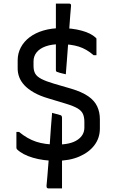

<svg xmlns="http://www.w3.org/2000/svg" viewBox="-20 -874 640 1065"><path d="M291 18Q221 18 163 1Q105 -16 74 -46Q73 -48 72 -50Q71 -52 71 -55Q71 -73 71 -97Q71 -121 71 -142H86Q132 -104 180.5 -88Q229 -72 295 -72Q371 -72 409.5 -98Q448 -124 448 -166V-198Q448 -224 440 -242Q432 -260 410 -273Q388 -286 345 -299L249 -328Q201 -342 168 -361Q135 -380 115.5 -401Q96 -422 87 -445.5Q78 -469 78 -494V-539Q78 -578 95.5 -611Q113 -644 145 -668Q177 -692 221.5 -705Q266 -718 320 -718Q381 -718 433 -704Q485 -690 512 -664Q514 -663 514.5 -660.5Q515 -658 515 -656Q515 -635 515 -610.5Q515 -586 515 -568H499Q460 -602 417 -615.5Q374 -629 315 -629Q267 -629 233.5 -617Q200 -605 183 -583.5Q166 -562 166 -534V-508Q166 -482 175.5 -465.5Q185 -449 210 -436Q235 -423 279 -410L375 -382Q435 -364 469.5 -340Q504 -316 519 -284Q534 -252 534 -212V-161Q534 -109 504 -69Q474 -29 419.5 -5.5Q365 18 291 18ZM345 -462Q333 -465 320 -468Q307 -471 301 -474Q295 -474 292.5 -477.5Q290 -481 290 -486Q290 -516 290 -549Q290 -582 290 -614.5Q290 -647 290 -675Q290 -703 290 -723Q290 -734 290 -751.5Q290 -769 290 -788.5Q290 -808 290 -825.5Q290 -843 290 -854Q305 -854 316 -854Q327 -854 338 -854Q349 -854 364 -854Q369 -854 372 -851Q375 -848 374 -841Q372 -821 369.5 -787.5Q367 -754 364 -712Q361 -670 357.5 -625Q354 -580 351 -538Q348 -496 345 -462ZM269 -248Q280 -245 293 -241.5Q306 -238 313 -236Q319 -235 321.5 -231Q324 -227 324 -220Q324 -206 324 -183Q324 -160 324 -133Q324 -106 324 -79Q324 -52 324 -29Q324 -6 324 8Q324 18 324 41.5Q324 65 324 91Q324 117 324 139.5Q324 162 324 171Q310 171 298 171Q286 171 274 171Q262 171 248 171Q245 171 242.5 169.5Q240 168 239 165Q238 162 238 157Q240 137 243 101Q246 65 249.5 19.5Q253 -26 256 -74.5Q259 -123 262.5 -168Q266 -213 269 -248Z"/></svg>

Font: Rec Mono Linear
Style: Regular
Weight: 400
Monospace: yes
Version: Version 1.085; ttfautohint (v1.8.4.7-5d5b)